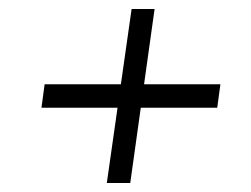

<svg xmlns="http://www.w3.org/2000/svg" viewBox="-20 -563 558 426"><path d="M79 -376H469L462 -324H72ZM272 -543H323L269 -157H217Z"/></svg>

Font: Pathway Extreme SemiCondensed ExtraLight
Style: Italic
Weight: 250
Width: 4
Italic angle: -8°
Version: Version 1.001;gftools[0.9.26]